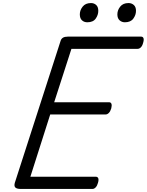

<svg xmlns="http://www.w3.org/2000/svg" viewBox="-20 -1238 962 1258"><path d="M116 0Q91 0 81 -9Q71 -18 77 -40L377 -970Q381 -984 392.5 -991Q404 -998 424 -998H905Q916 -998 920 -988Q924 -978 918 -958Q913 -938 903 -928Q893 -918 882 -918H448L335 -568H695Q706 -568 710 -558Q714 -548 709 -528Q703 -508 693 -498Q683 -488 672 -488H309L179 -80H608Q619 -80 623.5 -70.5Q628 -61 622 -40Q617 -21 607 -10.5Q597 0 586 0ZM552 -1092Q531 -1092 517 -1105Q503 -1118 503 -1144Q503 -1171 521.5 -1194.5Q540 -1218 576 -1218Q596 -1218 610 -1205.5Q624 -1193 624 -1167Q624 -1140 607 -1116Q590 -1092 552 -1092ZM798 -1092Q778 -1092 763.5 -1105Q749 -1118 749 -1144Q749 -1171 767.5 -1194.5Q786 -1218 822 -1218Q842 -1218 856.5 -1205.5Q871 -1193 871 -1167Q871 -1140 853.5 -1116Q836 -1092 798 -1092Z"/></svg>

Font: Playwrite NZ
Style: Regular
Weight: 400
Designer: Veronika Burian, José Scaglione
Foundry: TypeTogether
Version: Version 1.002